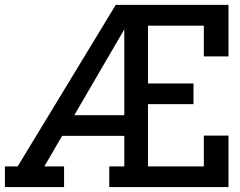

<svg xmlns="http://www.w3.org/2000/svg" viewBox="-21 -760 976 780"><path d="M483.9 -292V-553.2V-640.6Q432.6 -552.7 382.3 -466.3Q332 -379.9 280.8 -292ZM-1 -84H50.8L449.2 -740.2H907.2V-530.8H807.1V-655.8H580.1V-420.9H765.1V-336.9H580.1V-84H807.1V-209H907.2V0H422.9V-84H483.9V-208H231.4Q213.4 -176.8 195.3 -146Q177.2 -115.2 159.2 -84H239.3V0H-1Z"/></svg>

Font: Twentytwelve Slab
Style: TwentytwelveSlab
Weight: 400
Designer: Domenico Catapano
Version: Version 1.00 2012